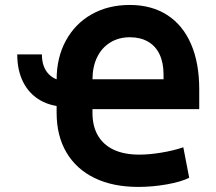

<svg xmlns="http://www.w3.org/2000/svg" viewBox="-20 -736 864 767"><path d="M248.4 -412.1V-309.3Q187.1 -309.3 142.2 -334.6Q97.4 -359.8 73.1 -407Q48.9 -454.3 48.9 -518.6H147.4Q147.4 -468.7 174.1 -440.4Q200.7 -412.1 248.4 -412.1ZM206.2 -285.2V-417.6Q206.2 -506.1 243.2 -573.8Q280.2 -641.6 346.2 -678.9Q412.3 -716.2 498.4 -716.2Q585.1 -716.2 647.6 -676.2Q710.1 -636.2 743 -560.4Q775.9 -484.7 775.9 -378.9V-300.1H314V-419.4H633.3V-438.9Q633.3 -485.2 617.5 -518.7Q601.7 -552.2 571.2 -569.7Q540.7 -587.2 499 -587.2Q454.5 -587.2 420.5 -566.3Q386.4 -545.4 367.9 -507.2Q349.4 -469 349.4 -417.6V-285.2Q349.4 -232.2 370.9 -195Q392.4 -157.7 434 -138Q475.6 -118.3 536.8 -118.3Q575 -118.3 623.4 -126.1Q671.9 -133.9 712.3 -147.6L735.8 -25.9Q704.3 -9.8 646.7 0.5Q589.1 10.7 532.4 10.7Q431.2 10.7 357.9 -24.8Q284.7 -60.4 245.4 -127Q206.2 -193.5 206.2 -285.2Z"/></svg>

Font: Pretendard GOV Variable
Style: Regular
Weight: 400
Designer: Base glyphs from Inter by Rasmus Andersson; Hangul glyphs from Noto Sans CJK(Source Han Sans) by Jang Soo-young and Kang
Foundry: Kil Hyung-jin
Version: Version 1.307;Glyphs 3.2 (3192)